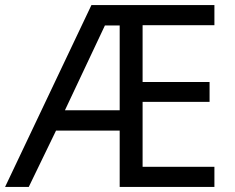

<svg xmlns="http://www.w3.org/2000/svg" viewBox="-21 -734 922 754"><path d="M821 0H449V-221H199L92 0H-1L338 -714H821V-635H539V-412H802V-334H539V-79H821ZM234 -301H449V-634H391Z"/></svg>

Font: Noto Sans Glagolitic
Style: Regular
Weight: 400
Designer: Monotype Design Team
Foundry: Monotype Imaging Inc.
Version: Version 2.004; ttfautohint (v1.8.4.7-5d5b)